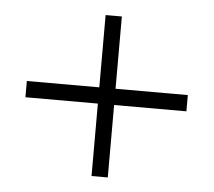

<svg xmlns="http://www.w3.org/2000/svg" viewBox="-41 -559 629 565"><g transform="rotate(5 273.0 -276.0)"><path d="M297 -300H510.5V-252H297V-38H249V-252H35V-300H249V-513.5H297Z"/></g></svg>

Font: Overused Grotesk Light
Style: Regular
Weight: 300
Version: Version 0.004